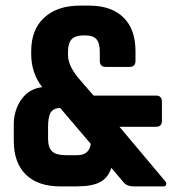

<svg xmlns="http://www.w3.org/2000/svg" viewBox="-20 -663 640 683"><path d="M213 -111H255Q297 -111 303 -151L194 -279Q170 -278 160.5 -263Q151 -248 151 -212V-169Q151 -138 165.5 -124.5Q180 -111 213 -111ZM255 0H194Q115 0 72 -42Q29 -84 29 -162V-220Q29 -270 55.5 -308.5Q82 -347 130 -353Q91 -404 91 -470V-481Q91 -558 137.5 -600.5Q184 -643 264 -643H297Q376 -643 419 -601Q462 -559 462 -481V-447Q462 -425 441 -425H356Q335 -425 335 -447V-479Q335 -510 323 -523.5Q311 -537 285 -537H277Q248 -537 235 -523.5Q222 -510 222 -479V-466Q222 -427 266 -377L313 -323H535Q556 -323 556 -301V-233Q556 -212 535 -212H405L568 -18Q573 -12 571 -6Q569 0 562 0H455Q431 0 420 -14L376 -66Q365 -31 336.5 -15.5Q308 0 255 0Z"/></svg>

Font: RajdhaniMono
Style: Bold
Weight: 700
Monospace: yes
Designer: Satya Rajpurohit, Jyotish Sonowal
Foundry: Indian Type Foundry
Version: Version 1.201;PS 1.0;hotconv 1.0.78;makeotf.lib2.5.61930; tt